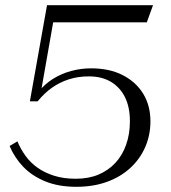

<svg xmlns="http://www.w3.org/2000/svg" viewBox="-20 -629 660 739"><path d="M274 90Q205 90 154 69Q103 48 69.5 13Q36 -22 17 -67L47 -85Q59 -56 78 -29.5Q97 -3 124.5 16.5Q152 36 188.5 47.5Q225 59 272 59Q321 59 359 43Q397 27 424 -2Q451 -31 465.5 -72Q480 -113 480 -162Q480 -217 461 -255Q442 -293 407 -314Q372 -335 322 -335Q280 -335 244.5 -323.5Q209 -312 179.5 -291Q150 -270 125 -239H95L161 -609H569L545 -543H170L191 -579L137 -272H125Q151 -305 184 -325.5Q217 -346 254.5 -356Q292 -366 331 -366Q401 -366 452 -340Q503 -314 531 -268.5Q559 -223 559 -162Q559 -109 539 -63Q519 -17 481.5 17.5Q444 52 391.5 71Q339 90 274 90Z"/></svg>

Font: Roboto Serif 120pt Expanded Light
Style: Italic
Weight: 300
Width: 7
Italic angle: -10°
Designer: Greg Gazdowicz
Foundry: Commercial Type
Version: Version 1.008